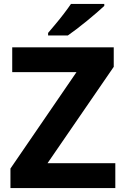

<svg xmlns="http://www.w3.org/2000/svg" viewBox="-20 -954 636 974"><path d="M565 0H33V-99L368 -588H42V-714H557V-615L221 -126H565ZM509 -924Q494 -910 471 -890Q448 -870 421 -848Q394 -826 368.5 -806.5Q343 -787 324 -774H224V-787Q240 -806 261.5 -831.5Q283 -857 304 -884.5Q325 -912 340 -934H509Z"/></svg>

Font: Noto Sans Meetei Mayek
Style: Bold
Weight: 700
Designer: Monotype Design Team and Neelakash Kshetrimayum
Foundry: Monotype Imaging Inc.
Version: Version 2.002; ttfautohint (v1.8.4.7-5d5b)